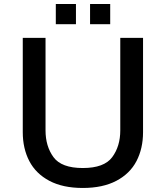

<svg xmlns="http://www.w3.org/2000/svg" viewBox="-20 -921 823 953"><path d="M93 -265V-733H206V-409V-274Q206 -195 245.5 -141Q285 -87 391 -87Q497 -87 537 -141Q577 -195 577 -274V-409V-733H690V-265Q690 -184 657.5 -121.5Q625 -59 557.5 -23.5Q490 12 391 12Q292 12 225 -23.5Q158 -59 125.5 -121.5Q93 -184 93 -265ZM357 -801H257V-901H357ZM527 -801H427V-901H527Z"/></svg>

Font: Shippori Antique
Style: Regular
Weight: 400
Designer: FONTDASU
Foundry: FONTDASU / Google Inc. / but / Adobe
Version: Version 2.001